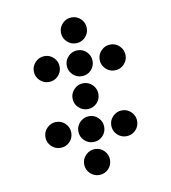

<svg xmlns="http://www.w3.org/2000/svg" viewBox="-76 -735 699 785"><g transform="rotate(-10 273.5 -342.0)"><path d="M327.1 -615.2Q327.1 -592.8 311.5 -577.1Q295.9 -561.5 273.4 -561.5Q251.5 -561.5 235.6 -577.1Q219.7 -592.8 219.7 -615.2Q219.7 -637.2 235.6 -653.1Q251.5 -668.9 273.4 -668.9Q295.9 -668.9 311.5 -653.1Q327.1 -637.2 327.1 -615.2ZM190.4 -478.5Q190.4 -456.1 174.8 -440.4Q159.2 -424.8 136.7 -424.8Q114.7 -424.8 98.9 -440.4Q83 -456.1 83 -478.5Q83 -500.5 98.9 -516.4Q114.7 -532.2 136.7 -532.2Q159.2 -532.2 174.8 -516.4Q190.4 -500.5 190.4 -478.5ZM327.1 -478.5Q327.1 -456.1 311.5 -440.4Q295.9 -424.8 273.4 -424.8Q251.5 -424.8 235.6 -440.4Q219.7 -456.1 219.7 -478.5Q219.7 -500.5 235.6 -516.4Q251.5 -532.2 273.4 -532.2Q295.9 -532.2 311.5 -516.4Q327.1 -500.5 327.1 -478.5ZM463.9 -478.5Q463.9 -456.1 448.2 -440.4Q432.6 -424.8 410.2 -424.8Q388.2 -424.8 372.3 -440.4Q356.4 -456.1 356.4 -478.5Q356.4 -500.5 372.3 -516.4Q388.2 -532.2 410.2 -532.2Q432.6 -532.2 448.2 -516.4Q463.9 -500.5 463.9 -478.5ZM327.1 -341.8Q327.1 -319.3 311.5 -303.7Q295.9 -288.1 273.4 -288.1Q251.5 -288.1 235.6 -303.7Q219.7 -319.3 219.7 -341.8Q219.7 -363.8 235.6 -379.6Q251.5 -395.5 273.4 -395.5Q295.9 -395.5 311.5 -379.6Q327.1 -363.8 327.1 -341.8ZM190.4 -205.1Q190.4 -182.6 174.8 -167Q159.2 -151.4 136.7 -151.4Q114.7 -151.4 98.9 -167Q83 -182.6 83 -205.1Q83 -227.1 98.9 -242.9Q114.7 -258.8 136.7 -258.8Q159.2 -258.8 174.8 -242.9Q190.4 -227.1 190.4 -205.1ZM327.1 -205.1Q327.1 -182.6 311.5 -167Q295.9 -151.4 273.4 -151.4Q251.5 -151.4 235.6 -167Q219.7 -182.6 219.7 -205.1Q219.7 -227.1 235.6 -242.9Q251.5 -258.8 273.4 -258.8Q295.9 -258.8 311.5 -242.9Q327.1 -227.1 327.1 -205.1ZM463.9 -205.1Q463.9 -182.6 448.2 -167Q432.6 -151.4 410.2 -151.4Q388.2 -151.4 372.3 -167Q356.4 -182.6 356.4 -205.1Q356.4 -227.1 372.3 -242.9Q388.2 -258.8 410.2 -258.8Q432.6 -258.8 448.2 -242.9Q463.9 -227.1 463.9 -205.1ZM327.1 -68.4Q327.1 -45.9 311.5 -30.3Q295.9 -14.6 273.4 -14.6Q251.5 -14.6 235.6 -30.3Q219.7 -45.9 219.7 -68.4Q219.7 -90.3 235.6 -106.2Q251.5 -122.1 273.4 -122.1Q295.9 -122.1 311.5 -106.2Q327.1 -90.3 327.1 -68.4Z"/></g></svg>

Font: DatDot
Style: Regular
Weight: 400
Designer: GGBot
Version: 1.00